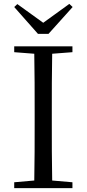

<svg xmlns="http://www.w3.org/2000/svg" viewBox="-20 -966 445 986"><path d="M69 -945 53 -930 175 -792H229L353 -930L336 -946L202 -849ZM53 -698 156 -690C158 -591 158 -491 158 -391V-337C158 -236 158 -137 156 -39L53 -30V0H352V-30L248 -39C246 -137 246 -237 246 -337V-391C246 -492 246 -592 248 -690L352 -698V-728H53Z"/></svg>

Font: Source Han Serif CN
Style: Regular
Weight: 400
Designer: Ryoko NISHIZUKA 西塚涼子 (kana & ideographs); Frank Grießhammer (Latin, Greek & Cyrillic); Wenlong ZHANG 张文龙 (bopomofo); San
Foundry: Adobe
Version: Version 2.003;hotconv 1.1.1;makeotfexe 2.6.0